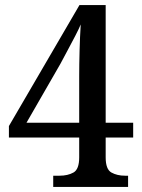

<svg xmlns="http://www.w3.org/2000/svg" viewBox="-20 -734 559 754"><path d="M189 0V-44H214Q246 -44 268.5 -56.5Q291 -69 291 -116V-194H15V-239L292 -714H395V-252H503V-194H395V-116Q395 -69 417.5 -56.5Q440 -44 471 -44H483V0ZM84 -252H291V-436Q291 -480 292.5 -535.5Q294 -591 297 -638Q291 -623 275.5 -593Q260 -563 243.5 -532.5Q227 -502 217 -483Z"/></svg>

Font: Noto Serif Khmer SemiCondensed Medium
Style: Regular
Weight: 500
Width: 4
Designer: Danh Hong and the Monotype Design Team
Foundry: Monotype Imaging Inc.
Version: Version 2.004; ttfautohint (v1.8.4.7-5d5b)